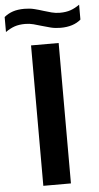

<svg xmlns="http://www.w3.org/2000/svg" viewBox="-102 -971 518 1008"><g transform="rotate(-5 157.5 -467.0)"><path d="M84.5 0V-740H230V0ZM247.5 -818.5Q219.5 -818.5 195.5 -824.5Q171.5 -830.5 148.5 -837.5Q127.5 -844 106.8 -849.5Q86 -855 63.5 -855Q31 -855 7.2 -846.8Q-16.5 -838.5 -40.5 -821.5V-900.5Q-20 -917.5 5.5 -926Q31 -934.5 66.5 -934.5Q94.5 -934.5 118.5 -928.5Q142.5 -922.5 165.5 -915Q186.5 -908.5 207.2 -903Q228 -897.5 250.5 -897.5Q283 -897.5 306.8 -905.8Q330.5 -914 354.5 -931V-852.5Q315 -818.5 247.5 -818.5Z"/></g></svg>

Font: Encode Sans Expanded Expanded SemiBold
Style: Regular
Weight: 600
Width: 7
Designer: Multiple Designers
Foundry: Impallari Type
Version: Version 3.000; ttfautohint (v1.8.3) -l 8 -r 50 -G 200 -x 14 